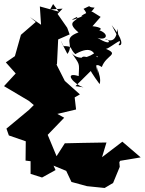

<svg xmlns="http://www.w3.org/2000/svg" viewBox="-42 -883 719 954"><path d="M418 -824C388 -827 343 -793 371 -803C289 -771 317 -788 341 -799C350 -777 278 -780 348 -722C264 -691 330 -664 293 -615C258 -681 251 -700 274 -654C324 -654 302 -642 332 -614C418 -663 425 -611 435 -606C459 -598 427 -589 437 -627C404 -597 343 -578 312 -623C356 -558 352 -574 349 -505C270 -529 326 -463 373 -449L333 -455L439 -560L443 -518C430 -612 408 -562 425 -583C338 -633 351 -568 420 -555C378 -586 390 -550 453 -465C469 -513 406 -586 464 -550C486 -612 556 -611 480 -642C489 -627 581 -716 547 -659C569 -653 570 -688 513 -758C555 -681 551 -673 541 -740C537 -683 513 -673 479 -689C502 -691 521 -647 442 -695C487 -680 504 -713 451 -733C480 -744 419 -756 404 -752C399 -813 388 -793 428 -845C382 -847 424 -863 373 -839C420 -787 325 -801 396 -728L458 -799ZM250 -825 156 -851 162 -760 107 -798 136 -774 62 -710 32 -604 -13 -573 36 -518 -22 -455 101 -382 126 -361 102 -337 -10 -244 2 -210 86 -181 85 -85 110 -82V-19L167 -1L234 -38L224 -60L287 -34L313 21L390 42L478 51L520 26L553 -54L551 -77L555 -84L657 -101L566 -179L465 -102L487 -175L368 -173L280 -171L239 -107L195 -213L277 -298L243 -317L336 -339L329 -399L355 -414L280 -481L237 -566L241 -562L247 -687L304 -712L292 -745L244 -814L269 -840L207 -836L222 -863Z"/></svg>

Font: Hussar Lance
Style: Regular
Weight: 700
Foundry: Cannot Into Space Fonts, PlusOne Fonts
Version: Version 2.27